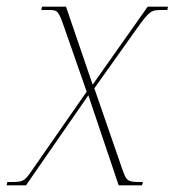

<svg xmlns="http://www.w3.org/2000/svg" viewBox="-44 -556 524 576"><path d="M-24 0H34L221 -270L312 0H382L385 -10H375C336 -10 335 -15 322 -51L239 -291L367 -471C405 -524 410 -526 441 -526H458L460 -536H399L234 -302L154 -536H82L80 -526H101C130 -526 131 -524 149 -473L216 -281L63 -61C31 -15 32 -10 -9 -10H-22Z"/></svg>

Font: Noto Serif Display Thin
Style: Italic
Weight: 100
Italic angle: -12°
Designer: Monotype Design Team
Foundry: Monotype Imaging Inc.
Version: Version 2.009